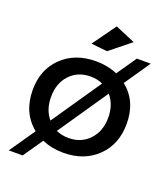

<svg xmlns="http://www.w3.org/2000/svg" viewBox="-152 -864 930 1066"><g transform="rotate(20 312.5 -331.0)"><path d="M471 -707 349 -609 254 -619 353 -757ZM497 -475Q590 -401 590 -267Q590 -146 513 -71Q436 4 313 4Q245 4 187 -21L107 95H25L129 -56Q35 -132 35 -267Q35 -387 112 -461.5Q189 -536 313 -536Q381 -536 439 -511L519 -627H601ZM144 -265Q144 -188 186 -140L385 -431Q353 -446 313 -446Q238 -446 191 -396Q144 -346 144 -265ZM313 -83Q387 -83 434.5 -133.5Q482 -184 482 -265Q482 -340 439 -391L239 -98Q272 -83 313 -83Z"/></g></svg>

Font: Montserrat-Arabic
Style: Regular
Weight: 400
Designer: Mohamed Gaber
Foundry: Kief Type Foundry
Version: Version 5.008;PS 005.008;hotconv 1.0.88;makeotf.lib2.5.64775